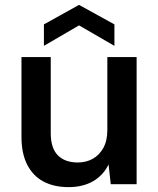

<svg xmlns="http://www.w3.org/2000/svg" viewBox="-20 -755 649 787"><path d="M261 12Q201 12 158 -11Q115 -34 91.5 -80Q68 -126 68 -195V-521H188V-209Q188 -148 217 -118.5Q246 -89 299 -89Q333 -89 360 -104Q387 -119 403.5 -148.5Q420 -178 420 -222V-521H540V0H434L425 -81Q404 -37 362 -12.5Q320 12 261 12ZM160 -567V-655L304 -735L449 -655V-567L304 -651Z"/></svg>

Font: DM Sans 10pt SemiBold
Style: Regular
Weight: 600
Version: Version 4.004;gftools[0.9.30]